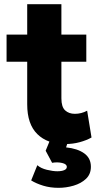

<svg xmlns="http://www.w3.org/2000/svg" viewBox="-20 -676 489 921"><path d="M292.5 15Q207.5 15 159 -32.8Q110.5 -80.5 110.5 -175.5V-380H11.5V-510H110.5V-656H274.5V-510H394V-380H274.5V-204Q274.5 -163 292.5 -146.5Q310.5 -130 339 -130Q370.5 -130 398 -145L419 -16.5Q395.5 -3 362.5 6Q329.5 15 292.5 15ZM261 225Q221 225 187.5 214.8Q154 204.5 129.5 189.5L159 116.5Q176 131.5 204.8 138.5Q233.5 145.5 255 145.5Q275.5 145.5 288 140.2Q300.5 135 300.5 124.5Q300.5 111 278 105.8Q255.5 100.5 230 105L199 47L226.5 -20H313.5L297 31Q351.5 36.5 383.8 59.5Q416 82.5 416 124Q416 159.5 392.5 181.8Q369 204 333.2 214.5Q297.5 225 261 225Z"/></svg>

Font: Geologica
Style: Bold
Weight: 700
Designer: Sindre Bremnes, Frode Helland
Foundry: Monokrom Skriftforlag AS
Version: Version 1.010; ttfautohint (v1.8.4.7-5d5b);gftools[0.9.28]